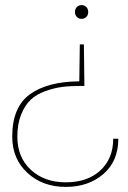

<svg xmlns="http://www.w3.org/2000/svg" viewBox="-20 -559 502 753"><path d="M444 -15Q444 73 385.5 123.5Q327 174 238 174Q147 174 87.5 119Q28 64 28 -23Q28 -139 97 -189Q166 -239 291 -240L293 -385H309L311 -222H295Q255 -222 223.5 -218Q192 -214 157.5 -201.5Q123 -189 100.5 -168Q78 -147 63 -110Q48 -73 48 -23Q48 58 101 107Q154 156 238 156Q323 156 373.5 109.5Q424 63 424 -15ZM281.5 -492.5Q274 -500 274 -512Q274 -524 281.5 -531.5Q289 -539 300 -539Q311 -539 318.5 -531.5Q326 -524 326 -512Q326 -500 318.5 -492.5Q311 -485 300 -485Q289 -485 281.5 -492.5Z"/></svg>

Font: Poppins Thin
Style: Regular
Weight: 250
Designer: Ninad Kale (Devanagari), Jonny Pinhorn (Latin)
Foundry: Indian Type Foundry
Version: Version 3.200;PS 1.000;hotconv 16.6.54;makeotf.lib2.5.65590